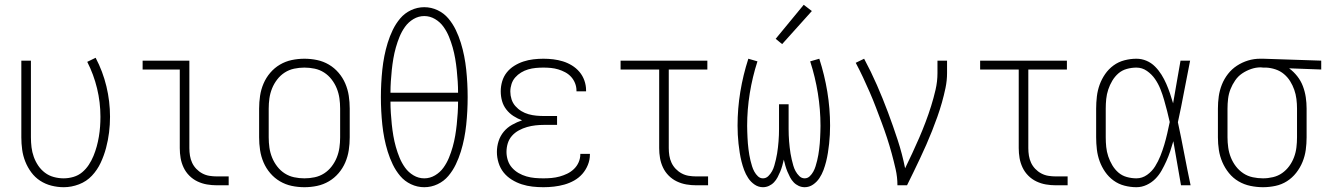

<svg xmlns="http://www.w3.org/2000/svg" viewBox="-20 -773 5540 801"><path d="M246 8Q220 8 194.5 1.5Q169 -5 147.5 -19Q126 -33 110.5 -54Q95 -75 85.5 -99Q76 -123 72.5 -148.5Q69 -174 69 -200V-520H109V-200Q109 -179 111.5 -158.5Q114 -138 121 -118.5Q128 -99 139.5 -82Q151 -65 167.5 -52.5Q184 -40 204.5 -34.5Q225 -29 245 -29Q266 -29 286.5 -35Q307 -41 323 -54.5Q339 -68 350.5 -85.5Q362 -103 370 -122.5Q378 -142 383.5 -162Q389 -182 392.5 -203Q396 -224 397.5 -244.5Q399 -265 399 -286Q399 -346 385 -404Q371 -462 344 -515L379 -532Q409 -475 424 -412.5Q439 -350 439 -286Q439 -253 435 -220.5Q431 -188 422.5 -156Q414 -124 400 -94Q386 -64 363.5 -40Q341 -16 309.5 -4Q278 8 246 8Z M885 0Q864 0 843.5 -3.5Q823 -7 804 -16Q785 -25 770 -40Q755 -55 746 -74Q737 -93 733.5 -113.5Q730 -134 730 -155V-483H575V-520H770V-155Q770 -139 772.5 -123.5Q775 -108 781.5 -94Q788 -80 799 -68.5Q810 -57 824 -49.5Q838 -42 853.5 -39.5Q869 -37 885 -37H934V0Z M1250 8Q1223 8 1197 2.5Q1171 -3 1148 -16.5Q1125 -30 1107.5 -50.5Q1090 -71 1079.5 -95.5Q1069 -120 1065 -146.5Q1061 -173 1061 -200V-320Q1061 -347 1065 -373.5Q1069 -400 1079.5 -424.5Q1090 -449 1107.5 -469.5Q1125 -490 1148 -503.5Q1171 -517 1197 -522.5Q1223 -528 1250 -528Q1277 -528 1303 -522.5Q1329 -517 1352 -503.5Q1375 -490 1392.5 -469.5Q1410 -449 1420.5 -424.5Q1431 -400 1435 -373.5Q1439 -347 1439 -320V-200Q1439 -173 1435 -146.5Q1431 -120 1420.5 -95.5Q1410 -71 1392.5 -50.5Q1375 -30 1352 -16.5Q1329 -3 1303 2.5Q1277 8 1250 8ZM1250 -29Q1272 -29 1293 -33.5Q1314 -38 1332 -49.5Q1350 -61 1363.5 -78.5Q1377 -96 1385 -116Q1393 -136 1396 -157Q1399 -178 1399 -200V-320Q1399 -342 1396 -363Q1393 -384 1385 -404Q1377 -424 1363.5 -441.5Q1350 -459 1332 -470.5Q1314 -482 1293 -486.5Q1272 -491 1250 -491Q1228 -491 1207 -486.5Q1186 -482 1168 -470.5Q1150 -459 1136.5 -441.5Q1123 -424 1115 -404Q1107 -384 1104 -363Q1101 -342 1101 -320V-200Q1101 -178 1104 -157Q1107 -136 1115 -116Q1123 -96 1136.5 -78.5Q1150 -61 1168 -49.5Q1186 -38 1207 -33.5Q1228 -29 1250 -29Z M1750 8Q1721 8 1694.5 -4.5Q1668 -17 1649.5 -39Q1631 -61 1618.5 -87Q1606 -113 1597.5 -140.5Q1589 -168 1583.5 -196Q1578 -224 1575 -252.5Q1572 -281 1570.5 -310Q1569 -339 1569 -368Q1569 -396 1570.5 -425Q1572 -454 1575 -482.5Q1578 -511 1583.5 -539Q1589 -567 1597.5 -594.5Q1606 -622 1618.5 -648Q1631 -674 1649.5 -696Q1668 -718 1694.5 -730.5Q1721 -743 1750 -743Q1779 -743 1805.5 -730.5Q1832 -718 1850.5 -696Q1869 -674 1881.5 -648Q1894 -622 1902.5 -594.5Q1911 -567 1916.5 -539Q1922 -511 1925 -482.5Q1928 -454 1929.5 -425Q1931 -396 1931 -368Q1931 -339 1929.5 -310Q1928 -281 1925 -252.5Q1922 -224 1916.5 -196Q1911 -168 1902.5 -140.5Q1894 -113 1881.5 -87Q1869 -61 1850.5 -39Q1832 -17 1805.5 -4.5Q1779 8 1750 8ZM1891 -386Q1891 -410 1889.5 -433.5Q1888 -457 1885.5 -481Q1883 -505 1879 -528.5Q1875 -552 1868.5 -575Q1862 -598 1853 -620Q1844 -642 1830 -661.5Q1816 -681 1795 -693.5Q1774 -706 1750 -706Q1726 -706 1705 -693.5Q1684 -681 1670 -661.5Q1656 -642 1647 -620Q1638 -598 1631.5 -575Q1625 -552 1621 -528.5Q1617 -505 1614.5 -481Q1612 -457 1610.5 -433.5Q1609 -410 1609 -386ZM1750 -29Q1774 -29 1795 -41.5Q1816 -54 1830 -73.5Q1844 -93 1853 -115Q1862 -137 1868.5 -160Q1875 -183 1879 -206.5Q1883 -230 1885.5 -254Q1888 -278 1889.5 -301.5Q1891 -325 1891 -349H1609Q1609 -325 1610.5 -301.5Q1612 -278 1614.5 -254Q1617 -230 1621 -206.5Q1625 -183 1631.5 -160Q1638 -137 1647 -115Q1656 -93 1670 -73.5Q1684 -54 1705 -41.5Q1726 -29 1750 -29Z M2247 8Q2224 8 2201.5 5.5Q2179 3 2157 -4Q2135 -11 2115 -23.5Q2095 -36 2081 -53.5Q2067 -71 2060 -93.5Q2053 -116 2053 -139Q2053 -162 2060 -184Q2067 -206 2081.5 -223.5Q2096 -241 2116.5 -252.5Q2137 -264 2158 -271Q2139 -278 2122 -289Q2105 -300 2092.5 -316Q2080 -332 2074.5 -351.5Q2069 -371 2069 -392Q2069 -413 2075 -433.5Q2081 -454 2094 -470.5Q2107 -487 2125.5 -498.5Q2144 -510 2164 -516.5Q2184 -523 2205 -525.5Q2226 -528 2247 -528Q2268 -528 2288.5 -525.5Q2309 -523 2328.5 -517Q2348 -511 2366 -500Q2384 -489 2397.5 -473Q2411 -457 2418 -437Q2425 -417 2425 -397Q2425 -395 2425 -394Q2425 -393 2425 -392H2385Q2385 -393 2385 -393.5Q2385 -394 2385 -395Q2385 -411 2379 -426Q2373 -441 2362.5 -452.5Q2352 -464 2338 -471.5Q2324 -479 2309 -483.5Q2294 -488 2278.5 -489.5Q2263 -491 2247 -491Q2231 -491 2215 -489.5Q2199 -488 2183.5 -483.5Q2168 -479 2154 -470.5Q2140 -462 2129.5 -450Q2119 -438 2114 -422.5Q2109 -407 2109 -391Q2109 -375 2114 -359Q2119 -343 2130 -330.5Q2141 -318 2155 -309.5Q2169 -301 2185 -296.5Q2201 -292 2217.5 -290.5Q2234 -289 2250 -289H2304V-252H2250Q2232 -252 2214 -250Q2196 -248 2178.5 -243Q2161 -238 2144.5 -229Q2128 -220 2116 -206.5Q2104 -193 2098.5 -175.5Q2093 -158 2093 -139Q2093 -122 2098.5 -104.5Q2104 -87 2116 -73.5Q2128 -60 2143.5 -51Q2159 -42 2176.5 -37Q2194 -32 2211.5 -30.5Q2229 -29 2247 -29Q2264 -29 2281 -30.5Q2298 -32 2314.5 -36.5Q2331 -41 2346.5 -48.5Q2362 -56 2374.5 -68Q2387 -80 2394 -96Q2401 -112 2401 -129Q2401 -129 2401 -129.5Q2401 -130 2401 -131H2441Q2441 -130 2441 -129.5Q2441 -129 2441 -128Q2441 -106 2432.5 -85Q2424 -64 2409.5 -47.5Q2395 -31 2375.5 -20Q2356 -9 2334.5 -3Q2313 3 2291 5.5Q2269 8 2247 8Z M2885 0Q2864 0 2843.5 -3.5Q2823 -7 2804 -16Q2785 -25 2770 -40Q2755 -55 2746 -74Q2737 -93 2733.5 -113.5Q2730 -134 2730 -155V-483H2569V-520H2931V-483H2770V-155Q2770 -139 2772.5 -123.5Q2775 -108 2781.5 -94Q2788 -80 2799 -68.5Q2810 -57 2824 -49.5Q2838 -42 2853.5 -39.5Q2869 -37 2885 -37H2934V0Z M3163 8Q3144 8 3128 -3Q3112 -14 3101.5 -30Q3091 -46 3084.5 -63.5Q3078 -81 3073.5 -99Q3069 -117 3066 -136Q3063 -155 3061 -173.5Q3059 -192 3058 -211Q3057 -230 3057 -249Q3057 -320 3068.5 -390Q3080 -460 3102 -528L3140 -517Q3119 -452 3108 -384Q3097 -316 3097 -248Q3097 -236 3097.5 -223.5Q3098 -211 3098.5 -199Q3099 -187 3100 -175Q3101 -163 3102.5 -151Q3104 -139 3106 -127Q3108 -115 3111 -103Q3114 -91 3117.5 -79.5Q3121 -68 3127 -57Q3133 -46 3142 -37.5Q3151 -29 3163 -29Q3176 -29 3185.5 -38.5Q3195 -48 3201 -59Q3207 -70 3210.5 -82.5Q3214 -95 3217 -107.5Q3220 -120 3222 -132.5Q3224 -145 3225.5 -158Q3227 -171 3228 -183.5Q3229 -196 3229.5 -209Q3230 -222 3230 -234.5Q3230 -247 3230 -260V-338H3270V-260Q3270 -247 3270 -234.5Q3270 -222 3270.5 -209Q3271 -196 3272 -183.5Q3273 -171 3274.5 -158Q3276 -145 3278 -132.5Q3280 -120 3283 -107.5Q3286 -95 3289.5 -82.5Q3293 -70 3299 -59Q3305 -48 3314.5 -38.5Q3324 -29 3337 -29Q3349 -29 3358 -37.5Q3367 -46 3373 -57Q3379 -68 3382.5 -79.5Q3386 -91 3389 -103Q3392 -115 3394 -127Q3396 -139 3397.5 -151Q3399 -163 3400 -175Q3401 -187 3401.5 -199Q3402 -211 3402.5 -223.5Q3403 -236 3403 -248Q3403 -316 3392 -384Q3381 -452 3360 -517L3398 -528Q3420 -460 3431.5 -390Q3443 -320 3443 -249Q3443 -230 3442 -211Q3441 -192 3439 -173.5Q3437 -155 3434 -136Q3431 -117 3426.5 -99Q3422 -81 3415.5 -63.5Q3409 -46 3398.5 -30Q3388 -14 3372 -3Q3356 8 3337 8Q3324 8 3312 2.5Q3300 -3 3291 -12.5Q3282 -22 3276 -33.5Q3270 -45 3265 -57Q3260 -69 3256.5 -81.5Q3253 -94 3250 -107Q3247 -94 3243.5 -81.5Q3240 -69 3235 -57Q3230 -45 3224 -33.5Q3218 -22 3209 -12.5Q3200 -3 3188 2.5Q3176 8 3163 8ZM3243 -589 3216 -611 3333 -753 3367 -727Z M3724 0Q3724 -34 3716.5 -67Q3709 -100 3700 -133Q3691 -166 3680.5 -198Q3670 -230 3658 -262Q3646 -294 3634 -325.5Q3622 -357 3608.5 -388Q3595 -419 3580.5 -450Q3566 -481 3550 -511L3585 -528Q3614 -474 3638.5 -418Q3663 -362 3684.5 -304.5Q3706 -247 3725 -189Q3744 -131 3756 -71Q3771 -102 3786 -134Q3801 -166 3815 -198.5Q3829 -231 3841.5 -264Q3854 -297 3864.5 -330.5Q3875 -364 3883 -398.5Q3891 -433 3891 -468V-520H3931V-468Q3931 -437 3924.5 -406Q3918 -375 3909.5 -345Q3901 -315 3890.5 -285.5Q3880 -256 3868.5 -227Q3857 -198 3844.5 -169.5Q3832 -141 3818.5 -112.5Q3805 -84 3791.5 -56Q3778 -28 3764 0Z M4385 0Q4364 0 4343.5 -3.5Q4323 -7 4304 -16Q4285 -25 4270 -40Q4255 -55 4246 -74Q4237 -93 4233.5 -113.5Q4230 -134 4230 -155V-483H4069V-520H4431V-483H4270V-155Q4270 -139 4272.5 -123.5Q4275 -108 4281.5 -94Q4288 -80 4299 -68.5Q4310 -57 4324 -49.5Q4338 -42 4353.5 -39.5Q4369 -37 4385 -37H4434V0Z M4721 8Q4696 8 4671 1.5Q4646 -5 4625.5 -20Q4605 -35 4590.5 -56Q4576 -77 4567.5 -100.5Q4559 -124 4556 -149.5Q4553 -175 4553 -200V-320Q4553 -345 4556 -370.5Q4559 -396 4567.5 -419.5Q4576 -443 4590.5 -464Q4605 -485 4625.5 -500Q4646 -515 4671 -521.5Q4696 -528 4721 -528Q4743 -528 4763 -519.5Q4783 -511 4798.5 -495.5Q4814 -480 4825.5 -461.5Q4837 -443 4845.5 -423.5Q4854 -404 4861 -383.5Q4868 -363 4874 -342Q4882 -387 4889.5 -431.5Q4897 -476 4905 -520H4945Q4932 -456 4920 -391.5Q4908 -327 4894 -263Q4908 -198 4920.5 -132Q4933 -66 4947 0H4907Q4899 -46 4891 -92Q4883 -138 4875 -184Q4869 -163 4862 -142Q4855 -121 4846 -101Q4837 -81 4826 -61.5Q4815 -42 4799.5 -26.5Q4784 -11 4763.5 -1.5Q4743 8 4721 8ZM4721 -29Q4745 -29 4765.5 -43.5Q4786 -58 4799 -79Q4812 -100 4821 -122.5Q4830 -145 4837 -168.5Q4844 -192 4849.5 -216Q4855 -240 4860 -264Q4855 -287 4849 -310Q4843 -333 4836.5 -356Q4830 -379 4821 -401.5Q4812 -424 4798.5 -443.5Q4785 -463 4765 -477Q4745 -491 4721 -491Q4701 -491 4681 -485.5Q4661 -480 4646 -467Q4631 -454 4620.5 -436.5Q4610 -419 4603.5 -399.5Q4597 -380 4595 -360Q4593 -340 4593 -320V-200Q4593 -180 4595 -160Q4597 -140 4603.5 -120.5Q4610 -101 4620.5 -83.5Q4631 -66 4646 -53Q4661 -40 4681 -34.5Q4701 -29 4721 -29Z M5249 8Q5223 8 5196.5 2.5Q5170 -3 5147 -16.5Q5124 -30 5107 -51Q5090 -72 5079.5 -96.5Q5069 -121 5065 -147Q5061 -173 5061 -200V-320Q5061 -346 5064.5 -371Q5068 -396 5077.5 -420Q5087 -444 5103 -464.5Q5119 -485 5140.5 -499Q5162 -513 5186.5 -520.5Q5211 -528 5237 -528Q5240 -528 5243.5 -528Q5247 -528 5250 -528L5492 -520V-483L5358 -488Q5377 -474 5392 -455Q5407 -436 5415.5 -413.5Q5424 -391 5427.5 -367.5Q5431 -344 5431 -320V-200Q5431 -174 5427.5 -148Q5424 -122 5414 -97.5Q5404 -73 5387.5 -52Q5371 -31 5349 -17Q5327 -3 5301 2.5Q5275 8 5249 8ZM5249 -29Q5270 -29 5291 -34Q5312 -39 5329 -51Q5346 -63 5358.5 -80Q5371 -97 5378.5 -117Q5386 -137 5388.5 -158Q5391 -179 5391 -200V-320Q5391 -340 5388.5 -360Q5386 -380 5379.5 -398.5Q5373 -417 5362.5 -434Q5352 -451 5336.5 -464Q5321 -477 5301.5 -483.5Q5282 -490 5263 -491H5250Q5247 -491 5244.5 -491.5Q5242 -492 5240 -492Q5219 -492 5199 -485Q5179 -478 5162 -466.5Q5145 -455 5133 -437.5Q5121 -420 5113.5 -401Q5106 -382 5103.5 -361.5Q5101 -341 5101 -320V-200Q5101 -179 5104 -157.5Q5107 -136 5115 -116Q5123 -96 5136 -79Q5149 -62 5167 -50Q5185 -38 5206.5 -33.5Q5228 -29 5249 -29Z"/></svg>

Font: Iosevka SS04 Extralight
Style: Regular
Weight: 200
Monospace: yes
Designer: Belleve Invis
Foundry: Belleve Invis
Version: Version 19.0.0; ttfautohint (v1.8.4)